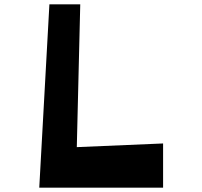

<svg xmlns="http://www.w3.org/2000/svg" viewBox="-20 -870 938 890"><path d="M162 0 209 -850H352L336 -188L736 -205V0Z"/></svg>

Font: OpenDyslexic
Style: Bold
Weight: 800
Designer: Abbie Gonzalez
Version: Version 0.920;hotconv 1.0.109;makeotfexe 2.5.65596